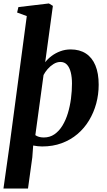

<svg xmlns="http://www.w3.org/2000/svg" viewBox="-35 -837 618 1111"><path d="M-15 254 21 -1 120 -744 64 -764.5 71.5 -796 248 -817 271 -803 226.5 -477Q241.5 -496.5 263.8 -513.2Q286 -530 314.2 -540.5Q342.5 -551 374 -551Q425.5 -551 461.8 -527.5Q498 -504 517 -458.5Q536 -413 536 -346.5Q536 -290.5 521.8 -238Q507.5 -185.5 480.2 -140.2Q453 -95 413.2 -61.2Q373.5 -27.5 322.2 -8.5Q271 10.5 208.5 10.5Q196 10.5 183 9Q170 7.5 157 5L152 73L127 254ZM218.5 -41.5Q253.5 -41.5 280.2 -60Q307 -78.5 326.2 -110Q345.5 -141.5 357.8 -182Q370 -222.5 375.8 -266.8Q381.5 -311 381.5 -354Q381.5 -390 374.5 -418.2Q367.5 -446.5 352.8 -462.5Q338 -478.5 314.5 -478.5Q294.5 -478.5 275.2 -466.8Q256 -455 241 -437.8Q226 -420.5 217 -403L169.5 -55Q178.5 -48.5 190.8 -45Q203 -41.5 218.5 -41.5Z"/></svg>

Font: Merriweather 60pt ExtraBold
Style: Italic
Weight: 800
Italic angle: -7.8°
Version: Version 2.101